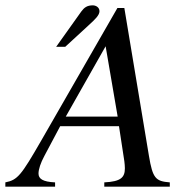

<svg xmlns="http://www.w3.org/2000/svg" viewBox="-71 -698 702 718"><path d="M139 -523H173L261 -604C284 -625 301 -641 301 -656C301 -671 287 -678 276 -678C255 -678 244 -670 233 -655ZM564 0V-16C511 -20 500 -31 486 -115L394 -668H368L83 -172C8 -42 -5 -25 -51 -16V0H135V-16C88 -18 73 -30 73 -49C73 -65 81 -89 95 -115L154 -226H374L394 -95C395 -86 396 -77 396 -69C396 -35 382 -19 319 -16V0ZM369 -262H175L324 -525Z"/></svg>

Font: STIXGeneral
Style: Italic
Weight: 400
Italic angle: -16.33°
Designer: MicroPress Inc., with final additions and corrections provided by Coen Hoffman, Elsevier (retired)
Version: Version 1.1.0